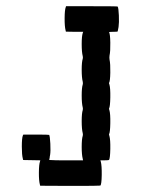

<svg xmlns="http://www.w3.org/2000/svg" viewBox="-20 -570 456 623"><path d="M193.4 -546.9 194.3 -549.8H277.8Q360.8 -549.8 361.8 -548.8Q364.7 -543.9 365.7 -520Q366.7 -496.1 364.7 -482.4Q362.3 -468.8 361.8 -467.8Q360.8 -466.8 347.2 -466.8Q334 -466.8 334 -465.3Q337.4 -460 337.9 -431.9Q338.4 -403.8 335.4 -389.6Q334.5 -383.3 335.4 -377Q338.4 -362.8 337.9 -334.7Q337.4 -306.6 334 -301.3Q333 -300.3 335 -295.9Q338.4 -284.2 337.9 -254.2Q337.4 -224.1 334 -218.3Q333 -217.3 335 -212.4Q338.4 -200.7 337.9 -170.7Q337.4 -140.6 334 -134.8Q333 -133.8 335 -128.9Q338.4 -116.7 337.9 -86.9Q337.4 -57.1 334 -51.3Q332.5 -49.8 319.3 -49.8H305.7L307.1 -45.4Q310.5 -32.7 310.1 -2.2Q309.6 28.3 305.7 32.2Q304.7 33.2 207.5 33.2L110.4 32.7L109.4 28.8Q106 16.1 106.2 -10.3Q106.4 -36.6 109.9 -46.4L110.8 -49.8L83 -50.3L55.2 -50.8L54.2 -54.7Q50.8 -67.4 50.8 -94.5Q50.8 -121.6 54.2 -130.4L55.7 -133.3H97.2Q138.7 -133.3 139.6 -132.3Q142.1 -127.9 143.3 -103.8Q144.5 -79.6 142.6 -67.4Q142.1 -66.4 141.6 -62.5Q141.1 -58.6 141.1 -57.6Q140.1 -51.8 139.6 -51.3L142.1 -50.8Q144.5 -50.8 149.7 -50.5Q154.8 -50.3 161.1 -50Q167.5 -49.8 176.3 -49.8Q185.1 -49.8 194.3 -49.8H249.5L248.5 -54.7Q245.1 -67.9 245.1 -93.5Q245.1 -119.1 248.5 -129.4Q249.5 -133.3 248.5 -137.7Q245.1 -150.9 245.1 -176.8Q245.1 -202.6 248.5 -212.9Q249.5 -216.8 248.5 -221.2Q245.1 -234.4 245.1 -260Q245.1 -285.6 248.5 -295.9Q249.5 -299.8 248.5 -304.7Q245.1 -317.9 245.1 -343.5Q245.1 -369.1 248.5 -379.4Q249.5 -383.3 248.5 -387.7Q245.1 -400.9 245.1 -426.8Q245.1 -452.6 248.5 -462.9L250 -466.8H221.7L193.8 -467.3L192.9 -471.2Q189.5 -483.9 189.7 -511Q189.9 -538.1 193.4 -546.9Z"/></svg>

Font: VT323
Style: Regular
Weight: 400
Monospace: yes
Version: Version 001.002